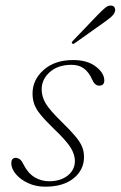

<svg xmlns="http://www.w3.org/2000/svg" viewBox="-20 -678 443 705"><path d="M160.5 -12.5Q202.5 -12.5 228.8 -33.5Q255 -54.5 255 -87Q255 -110 240 -135Q225 -160 179 -204Q147 -235 129.8 -256Q112.5 -277 106 -295Q99.5 -313 99.5 -335Q99.5 -385 140.2 -421.2Q181 -457.5 248.5 -457.5Q301 -457.5 332 -433.5Q363 -409.5 363 -382.5Q363 -363.5 344 -363.5Q328 -363.5 318 -386.5Q307 -412 288.8 -426Q270.5 -440 242.5 -440Q193 -440 163 -413.5Q133 -387 133 -349.5Q133 -324 147.2 -299.2Q161.5 -274.5 206.5 -230.5Q239.5 -198.5 257.2 -177Q275 -155.5 281.8 -138.2Q288.5 -121 288.5 -101.5Q288.5 -54.5 250.5 -23.5Q212.5 7.5 146 7.5Q111 7.5 82.8 -5.8Q54.5 -19 38 -39Q21.5 -59 21.5 -78.5Q21.5 -98.5 38.5 -98.5Q45 -98.5 52 -93.8Q59 -89 65.5 -75.5Q82.5 -42 107 -27.2Q131.5 -12.5 160.5 -12.5ZM337 -621.5Q354 -639 365.8 -649Q377.5 -659 389 -657.5Q398 -656.5 401.2 -649.5Q404.5 -642.5 401.5 -634Q398 -624.5 387.5 -615.5Q377 -606.5 363 -596.5L254.5 -519.5Q248 -515 245 -518.5Q241 -521.5 248.5 -529Z"/></svg>

Font: Fraunces 9pt S000 Thin
Style: Italic
Weight: 100
Italic angle: -16°
Version: Version 1.000; ttfautohint (v1.8.3)